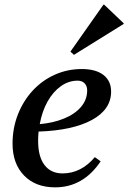

<svg xmlns="http://www.w3.org/2000/svg" viewBox="-20 -793 552 826"><path d="M217 13Q133 13 83.5 -38Q34 -89 34 -175Q34 -242 57 -300.5Q80 -359 120.5 -403Q161 -447 215.5 -471.5Q270 -496 332 -496Q392 -496 425 -470.5Q458 -445 458 -399Q458 -322 375.5 -277Q293 -232 146 -227Q144 -207 144 -187Q144 -119 171.5 -83Q199 -47 249 -47Q329 -47 388 -117L413 -99Q338 13 217 13ZM314 -446Q275 -446 241.5 -422Q208 -398 184.5 -356Q161 -314 151 -259Q209 -264 255.5 -283Q302 -302 328.5 -333Q355 -364 355 -404Q355 -423 344 -434.5Q333 -446 314 -446ZM298 -557 283 -571 425 -773H428L512 -693V-690Z"/></svg>

Font: Platypi
Style: Italic
Weight: 400
Italic angle: -13°
Designer: David Sargent
Foundry: Bolt Cutter Type
Version: Version 1.200; ttfautohint (v1.8.4.7-5d5b)